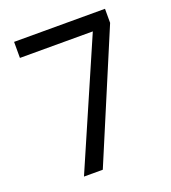

<svg xmlns="http://www.w3.org/2000/svg" viewBox="-131 -812 813 911"><g transform="rotate(-20 275.5 -357.0)"><path d="M412 -633H44V-714H503V-643L232 0H137Z"/></g></svg>

Font: gurmukhi115
Style: Regular
Weight: 400
Designer: Jelle Bosma - Monotype Design Team
Foundry: Monotype Imaging Inc.
Version: Version 2.003